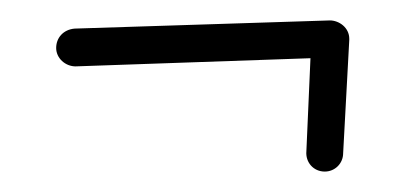

<svg xmlns="http://www.w3.org/2000/svg" viewBox="-20 -388 406 188"><path d="M284 -331 280 -240C279 -229 287 -220 298 -220C308 -220 316 -228 316 -238L322 -349C322 -349 322 -350 322 -350C322 -361 312 -368 303 -368L53 -360C42 -359 35 -351 35 -341C35 -331 44 -323 54 -323Z"/></svg>

Font: Sacramento
Style: Regular
Weight: 400
Designer: Astigmatic (AOETI)
Foundry: Astigmatic (AOETI)
Version: Version 1.000